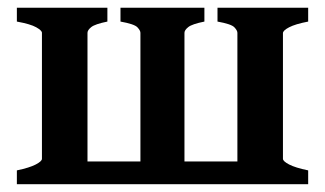

<svg xmlns="http://www.w3.org/2000/svg" viewBox="-20 -474 836 494"><path d="M505.9 -454.1V-418.5Q474.1 -412.1 464.4 -404.3Q454.6 -396.5 454.6 -389.6V-58.6H590.8V-389.6Q590.8 -395.5 583 -403.8Q575.2 -412.1 539.6 -418.5V-454.1H772.9V-418.5Q739.7 -412.1 723.9 -403.8Q708 -395.5 708 -388.7V-65.4Q708 -59.1 723.9 -50.8Q739.7 -42.5 772.9 -35.6V0H23.4V-35.6Q56.2 -42.5 72 -50.8Q87.9 -59.1 87.9 -65.4V-389.6Q87.9 -395.5 73.2 -403.8Q58.6 -412.1 23.4 -418.5V-454.1H256.3V-418.5Q224.6 -412.1 214.8 -404.3Q205.1 -396.5 205.1 -389.6V-58.6H341.3V-389.6Q341.3 -395.5 333.5 -403.8Q325.7 -412.1 290 -418.5V-454.1Z"/></svg>

Font: Gentium Plus
Style: Bold
Weight: 700
Designer: Victor Gaultney, Annie Olsen, Iska Routamaa, Becca Hirsbrunner
Foundry: SIL International
Version: Version 6.101